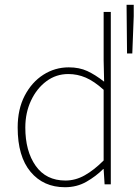

<svg xmlns="http://www.w3.org/2000/svg" viewBox="-20 -772 580 804"><path d="M252 12Q162 12 108 -52.5Q54 -117 54 -238Q54 -315 83.5 -371.5Q113 -428 161.5 -459Q210 -490 268 -490Q312 -490 345.5 -474.5Q379 -459 416 -430L414 -520V-722H444V0H418L414 -64H412Q382 -34 342 -11Q302 12 252 12ZM254 -16Q296 -16 335 -38Q374 -60 414 -100V-396Q374 -432 339 -447Q304 -462 266 -462Q215 -462 174.5 -432Q134 -402 110 -351Q86 -300 86 -238Q86 -139 129.5 -77.5Q173 -16 254 -16ZM512 -548 510 -752H540V-704L534 -548Z"/></svg>

Font: Source Sans 3 VF
Style: Regular
Weight: 200
Designer: Paul D. Hunt
Foundry: Adobe
Version: Version 3.046;hotconv 1.0.118;makeotfexe 2.5.65603